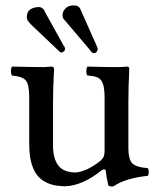

<svg xmlns="http://www.w3.org/2000/svg" viewBox="-20 -678 582 709"><path d="M454.1 -130.9Q454.1 -91.3 467.5 -75.9Q481 -60.5 525.9 -57.1Q529.3 -52.7 529.3 -43Q529.3 -33.2 525.9 -28.8Q440.9 -19.5 399.9 9.8Q388.2 12.7 379.9 6.8Q373 -23.9 370.1 -48.8Q369.1 -52.7 364 -52.5Q358.9 -52.2 355 -48.8Q283.2 8.3 220.2 9.8Q209 9.8 204.1 8.8Q176.3 7.3 155.3 -2.2Q134.3 -11.7 121.6 -25.9Q108.9 -40 101.1 -60.5Q93.3 -81.1 90.6 -102.3Q87.9 -123.5 87.9 -149.9V-306.2V-319.8Q87.9 -366.7 75 -381.3Q62 -396 24.9 -398.9Q20.5 -403.3 20.5 -415.5Q20.5 -427.7 24.9 -432.1Q105 -430.2 145 -430.2Q148.9 -430.7 157.5 -431.2Q166 -431.6 168.9 -432.1Q171.4 -432.1 173.8 -431.6L175.8 -431.2Q176.3 -430.7 177.7 -428.7Q179.2 -426.8 179.2 -425.8L179.7 -424.3Q179.7 -422.9 179.7 -421.6Q179.7 -420.4 179.7 -418Q179.7 -415.5 179.2 -413.1Q175.8 -348.1 175.8 -300.8V-140.1Q175.8 -91.8 195.6 -66.4Q215.3 -41 261.2 -41Q304.2 -46.4 353 -85.9Q361.3 -94.7 363.8 -102.3Q366.2 -109.9 366.2 -124V-315.9Q366.2 -350.6 360.4 -367.7Q354.5 -384.8 342 -391.1Q329.6 -397.5 303.2 -398.9Q298.8 -403.3 298.8 -415.5Q298.8 -427.7 303.2 -432.1Q373.5 -430.2 410.2 -430.2Q435.1 -430.2 446.8 -432.1Q449.2 -432.1 451.7 -431.6L454.1 -431.2Q457 -428.2 457 -425.8V-413.1Q454.1 -356 454.1 -299.8ZM210.9 -622.1Q210.9 -635.3 221.7 -646.7Q232.4 -658.2 252.9 -658.2Q271 -658.2 276.9 -644L336.9 -508.8Q337.4 -507.8 338.4 -505.4Q339.4 -502.9 339.8 -502Q340.8 -499 340.8 -496.1Q340.8 -492.2 337.2 -487.1Q333.5 -481.9 327.1 -481.9Q321.8 -481.9 318.8 -484.9Q317.4 -486.8 314 -491Q310.5 -495.1 309.1 -497.1L216.8 -606Q210.9 -611.8 210.9 -622.1ZM79.1 -615.2Q79.1 -634.3 91.8 -643.1Q104.5 -651.9 124 -651.9Q133.8 -651.9 142.1 -642.1Q142.6 -640.6 146 -633.8L214.8 -509.8Q219.2 -505.4 219.2 -502Q220.2 -501 220.2 -497.1Q219.7 -491.2 214.8 -487.5Q210 -483.9 207 -483.9Q203.1 -483.9 199.2 -487.8L193.8 -493.2L96.2 -585.9Q94.7 -587.9 91.1 -591.6Q87.4 -595.2 85.9 -597.2Q79.1 -605.5 79.1 -615.2Z"/></svg>

Font: Common Serif News
Style: Regular
Weight: 450
Designer: Philipp H. Poll, Khaled Hosny
Foundry: Stefan Peev, Context Ltd.
Version: Version 1.026